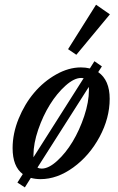

<svg xmlns="http://www.w3.org/2000/svg" viewBox="-20 -752 504 818"><path d="M305.2 -518.6 270 -542.5 389.2 -731.9 448.2 -690.9ZM85.9 46.4 54.2 25.9 77.1 -10.3Q33.7 -42.5 33.7 -121.1Q33.7 -183.1 59.3 -246.1Q85 -309.1 125.5 -356.9Q166 -404.8 219.2 -434.8Q272.5 -464.8 324.7 -464.8Q345.2 -464.8 362.8 -460.4L382.3 -491.2L414.1 -469.2L398.4 -444.8Q447.3 -410.6 447.3 -331.1Q447.3 -249 404.3 -168.9Q361.3 -88.9 292.5 -38.8Q223.6 11.2 152.8 11.2Q131.3 11.2 111.3 5.9ZM122.6 -91.8V-82L336.4 -418.9Q329.6 -419.9 325.7 -419.9Q295.9 -419.9 259.3 -387.2Q222.7 -354.5 192.9 -306.6Q163.1 -258.8 142.8 -199.7Q122.6 -140.6 122.6 -91.8ZM157.7 -33.7Q187.5 -33.7 223.6 -66.7Q259.8 -99.6 289.3 -148.4Q318.8 -197.3 338.9 -257.6Q358.9 -317.9 358.9 -368.7Q358.9 -371.1 358.6 -375.5Q358.4 -379.9 358.4 -381.8L139.6 -38.1Q147 -33.7 157.7 -33.7Z"/></svg>

Font: Elstob 6pt Medium
Style: Italic
Weight: 500
Italic angle: -20°
Designer: Peter S. Baker
Version: Version 1.015